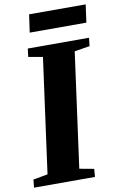

<svg xmlns="http://www.w3.org/2000/svg" viewBox="-112 -978 645 1033"><g transform="rotate(-10 210.5 -461.5)"><path d="M-12.5 0 -8 -43.5 71.5 -58 157 -684.5 79 -698 84.5 -743H419L414 -698L330.5 -684.5L245 -58L324 -43.5L320.5 0ZM123.5 -923H432.5L419 -825.5H109.5Z"/></g></svg>

Font: Merriweather 48pt Black
Style: Italic
Weight: 900
Italic angle: -7.8°
Version: Version 2.101